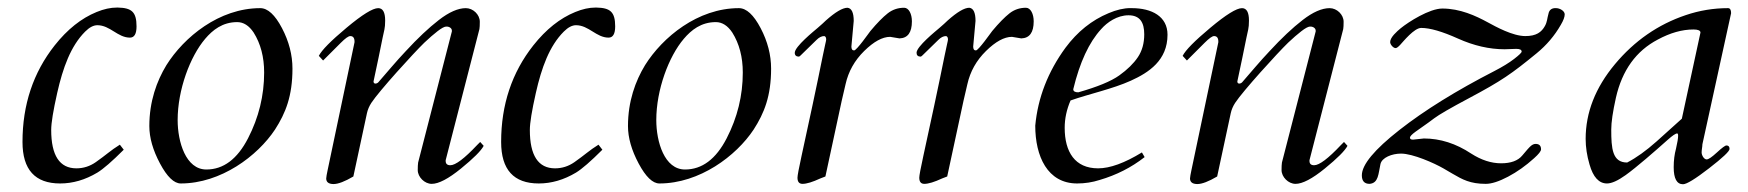

<svg xmlns="http://www.w3.org/2000/svg" viewBox="-20 -460 4507 495"><path d="M315 -363C326.3 -363 332 -372.7 332 -392C332 -429.5 319.1 -439.8 283.5 -440.5H281.5C265 -440.5 247.6 -436.7 229 -429C189.7 -413 153.7 -384.3 121 -343C65.7 -273 38 -190 38 -94C38 -22.7 70.3 13 135 13C167.7 13 199.7 3.7 231 -15C246.3 -24.3 269 -44 299 -74L289 -87C265.3 -72.4 253.4 -60.4 227 -42C211.7 -31.3 195 -26 177 -26C133.7 -26 112 -59 112 -125C112 -143 117.2 -174.8 127.5 -220.5C142.1 -285.2 162.3 -341.3 199.5 -378.5C210.5 -389.5 221 -395 231 -395C264 -395 283.2 -363 315 -363Z M438 -150.5C438 -228.5 470 -314.2 509 -360C528.1 -382.5 553.6 -403 591.5 -403C607.8 -403 622 -394 634 -376C652 -347.3 661 -313 661 -273C661 -213.7 647.2 -157.2 619.5 -103.5C591.8 -49.8 556 -23 512 -23C458.9 -23 438 -94.4 438 -150.5ZM651 -439C544.8 -439 454.2 -364.1 409 -292C384.1 -251 365 -198.6 365 -135C365 -105 374.2 -72.8 392.5 -38.5C410.8 -4.2 428.7 13 446 13C549.7 13 644 -58 689 -126C716.4 -168.5 734 -212.6 734 -283C734 -318.3 725 -353.2 707 -387.5C689 -421.8 670.3 -439 651 -439Z M1145 -381V-379L1058 -41C1057.3 -36.3 1057 -29.8 1057 -21.5C1057 -3.7 1074.5 14 1093 14C1111 14 1136.2 0.8 1168.5 -25.5C1200.8 -51.8 1220.3 -71.3 1227 -84L1218 -94L1210 -86C1177.3 -51.3 1154.3 -34 1141 -34C1133 -34 1129 -37.7 1129 -45V-47L1216 -385C1216.7 -389 1217 -395.3 1217 -404C1217 -422.2 1199.8 -439 1181 -439C1161 -439 1137.8 -428.8 1111.5 -408.5C1085.2 -388.2 1056.7 -361.3 1026 -328C1002.2 -303 975.6 -270.9 955.5 -248C951.9 -243.9 943 -242.1 943 -250C953 -298.1 959.4 -326.1 966.5 -363C970 -381.3 973 -385.6 973 -407C973 -428.3 967 -439 955 -439C941 -439 913.8 -422.2 873.5 -388.5C833.2 -354.8 809.3 -330.7 802 -316L813 -304L858.5 -349.5C870.2 -361.2 878.3 -367 883 -367C890.3 -367 894 -362.3 894 -353V-351L829 -42C828.1 -36.4 821 -6.6 821 0C821 9.3 827 14.2 839 14.5H839.9C851.9 14.5 868.9 8 891 -5L926 -168C928 -177.3 931.8 -186.3 937.5 -195C957.3 -225.3 1045.9 -322.7 1074 -350C1086.7 -362 1098 -371.8 1108 -379.5C1118 -387.2 1125.3 -391.2 1130 -391.5C1137.6 -392 1145 -387.7 1145 -381Z M1549 -363C1560.3 -363 1566 -372.7 1566 -392C1566 -429.5 1553.1 -439.8 1517.5 -440.5H1515.5C1499 -440.5 1481.6 -436.7 1463 -429C1423.7 -413 1387.7 -384.3 1355 -343C1299.7 -273 1272 -190 1272 -94C1272 -22.7 1304.3 13 1369 13C1401.7 13 1433.7 3.7 1465 -15C1480.3 -24.3 1503 -44 1533 -74L1523 -87C1499.3 -72.4 1487.4 -60.4 1461 -42C1445.7 -31.3 1429 -26 1411 -26C1367.7 -26 1346 -59 1346 -125C1346 -143 1351.2 -174.8 1361.5 -220.5C1376.1 -285.2 1396.3 -341.3 1433.5 -378.5C1444.5 -389.5 1455 -395 1465 -395C1498 -395 1517.2 -363 1549 -363Z M1672 -150.5C1672 -228.5 1704 -314.2 1743 -360C1762.1 -382.5 1787.6 -403 1825.5 -403C1841.8 -403 1856 -394 1868 -376C1886 -347.3 1895 -313 1895 -273C1895 -213.7 1881.2 -157.2 1853.5 -103.5C1825.8 -49.8 1790 -23 1746 -23C1692.9 -23 1672 -94.4 1672 -150.5ZM1885 -439C1778.8 -439 1688.2 -364.1 1643 -292C1618.1 -251 1599 -198.6 1599 -135C1599 -105 1608.2 -72.8 1626.5 -38.5C1644.8 -4.2 1662.7 13 1680 13C1783.7 13 1878 -58 1923 -126C1950.4 -168.5 1968 -212.6 1968 -283C1968 -318.3 1959 -353.2 1941 -387.5C1923 -421.8 1904.3 -439 1885 -439Z M2311 -440C2295 -440 2280.8 -435.2 2268.5 -425.5C2256.2 -415.8 2241.3 -400.7 2224 -380C2220.4 -375.5 2188.7 -330 2182 -330C2177.3 -330 2175 -333.3 2175 -340L2181 -406C2181 -427.3 2175.7 -438.7 2165 -440C2152.3 -440 2133.7 -429 2109 -407C2104.3 -402.3 2097.3 -396 2088 -388C2078.3 -379.7 2029 -340 2029 -324C2029 -317.3 2032.7 -314 2040 -314C2041.3 -314.7 2042.7 -315.7 2044 -317L2085 -357C2091.7 -363.7 2098.3 -367 2105 -367C2108.3 -366.3 2110 -363.3 2110 -358C2110 -356.7 2109.2 -352.5 2107.5 -345.5C2105.8 -338.5 2103.7 -328.3 2101 -315C2086.2 -241.1 2063.6 -136.1 2046.5 -58C2039.5 -26 2036 -7.3 2036 -2C2036 8.7 2040.3 14 2049 14C2059.7 14 2075 9.3 2095 0C2099.7 -2 2104 -3.7 2108 -5L2150 -200C2153.3 -214.7 2156.7 -229 2160 -243C2167.3 -275.7 2183.3 -304.2 2208 -328.5C2232.7 -352.8 2255 -365 2275 -365L2299 -361C2320.3 -361.7 2331 -376.3 2331 -405C2331 -424 2323.1 -440 2311 -440Z M2625 -440C2609 -440 2594.8 -435.2 2582.5 -425.5C2570.2 -415.8 2555.3 -400.7 2538 -380C2534.4 -375.5 2502.7 -330 2496 -330C2491.3 -330 2489 -333.3 2489 -340L2495 -406C2495 -427.3 2489.7 -438.7 2479 -440C2466.3 -440 2447.7 -429 2423 -407C2418.3 -402.3 2411.3 -396 2402 -388C2392.3 -379.7 2343 -340 2343 -324C2343 -317.3 2346.7 -314 2354 -314C2355.3 -314.7 2356.7 -315.7 2358 -317L2399 -357C2405.7 -363.7 2412.3 -367 2419 -367C2422.3 -366.3 2424 -363.3 2424 -358C2424 -356.7 2423.2 -352.5 2421.5 -345.5C2419.8 -338.5 2417.7 -328.3 2415 -315C2400.2 -241.1 2377.6 -136.1 2360.5 -58C2353.5 -26 2350 -7.3 2350 -2C2350 8.7 2354.3 14 2363 14C2373.7 14 2389 9.3 2409 0C2413.7 -2 2418 -3.7 2422 -5L2464 -200C2467.3 -214.7 2470.7 -229 2474 -243C2481.3 -275.7 2497.3 -304.2 2522 -328.5C2546.7 -352.8 2569 -365 2589 -365L2613 -361C2634.3 -361.7 2645 -376.3 2645 -405C2645 -424 2637.1 -440 2625 -440Z M2930 -371.5C2930 -348.5 2924.5 -328.8 2913.5 -312.5C2902.5 -296.2 2886.5 -280.5 2865.5 -265.5C2844.5 -250.5 2809.3 -236 2760 -222C2751.3 -222 2747 -224.7 2747 -230C2763.7 -299.3 2787.7 -351 2819 -385C2834.4 -402.5 2860.2 -420.6 2889.4 -420.6C2919.1 -420.6 2930 -401.9 2930 -371.5ZM2724.9 -130.5C2724.9 -154.3 2730 -177.8 2740 -201C2789.5 -218.3 2848.5 -230.7 2895.5 -252C2941.9 -273 2990 -304.5 2990 -370.5C2990 -417.6 2949.6 -439 2898 -439C2896.8 -439 2895.6 -439.1 2894.4 -439.1C2877.3 -439.1 2858.5 -434.7 2838 -426C2794.7 -408 2757.7 -378.3 2727 -337C2681.7 -275 2655.7 -208 2649 -136C2649 -57.5 2680.2 13 2757 13C2777 13 2796.3 10 2815 4C2858.3 -8.7 2897 -28.3 2931 -55L2924 -67C2879.3 -39.7 2841.7 -26 2811 -26C2751.3 -26 2724.9 -68.3 2724.9 -130.5Z M3372 -381V-379L3285 -41C3284.3 -36.3 3284 -29.8 3284 -21.5C3284 -3.7 3301.5 14 3320 14C3338 14 3363.2 0.8 3395.5 -25.5C3427.8 -51.8 3447.3 -71.3 3454 -84L3445 -94L3437 -86C3404.3 -51.3 3381.3 -34 3368 -34C3360 -34 3356 -37.7 3356 -45V-47L3443 -385C3443.7 -389 3444 -395.3 3444 -404C3444 -422.2 3426.8 -439 3408 -439C3388 -439 3364.8 -428.8 3338.5 -408.5C3312.2 -388.2 3283.7 -361.3 3253 -328C3229.2 -303 3202.6 -270.9 3182.5 -248C3178.9 -243.9 3170 -242.1 3170 -250C3180 -298.1 3186.4 -326.1 3193.5 -363C3197 -381.3 3200 -385.6 3200 -407C3200 -428.3 3194 -439 3182 -439C3168 -439 3140.8 -422.2 3100.5 -388.5C3060.2 -354.8 3036.3 -330.7 3029 -316L3040 -304L3085.5 -349.5C3097.2 -361.2 3105.3 -367 3110 -367C3117.3 -367 3121 -362.3 3121 -353V-351L3056 -42C3055.1 -36.4 3048 -6.6 3048 0C3048 9.3 3054 14.2 3066 14.5H3066.9C3078.9 14.5 3095.9 8 3118 -5L3153 -168C3155 -177.3 3158.8 -186.3 3164.5 -195C3184.3 -225.3 3272.9 -322.7 3301 -350C3313.7 -362 3325 -371.8 3335 -379.5C3345 -387.2 3352.3 -391.2 3357 -391.5C3364.6 -392 3372 -387.7 3372 -381Z M3992 -439C3980.7 -439.7 3974 -434.7 3972 -424C3968.6 -412.1 3969 -403.8 3963 -393C3954.1 -377 3940.8 -367 3912.5 -367C3880 -367 3836.6 -391 3815.5 -402.5C3784.6 -419.3 3744.3 -438 3698.5 -438C3665.5 -438 3611.4 -403.7 3591 -387C3581.6 -379.1 3564 -364 3564 -351.5C3564 -345.2 3572 -336 3578 -336C3580.7 -336 3584.5 -338.7 3589.5 -344C3598 -353.1 3625.9 -388 3644 -388C3666.7 -388 3698.3 -378.8 3739 -360.5C3779.7 -342.2 3819.7 -333 3859 -333L3889 -334C3898.3 -334 3903 -331.7 3903 -327C3903 -324.3 3896.5 -318 3883.5 -308C3870.5 -298 3853.7 -287.7 3833 -277C3734.3 -226.3 3652.7 -175.7 3588 -125C3523.3 -74.3 3491 -35.3 3491 -8C3491 6.7 3497.7 14 3511 14C3534.2 12 3533.5 -12.2 3539 -37C3542.7 -53.7 3568.5 -64 3592 -64C3622.6 -64 3678.1 -39.2 3701 -26L3725 -12C3750.2 2.7 3770.2 14 3810.5 14C3825.5 14 3844.7 7.8 3868 -4.5C3891.3 -16.8 3913.7 -32.7 3935 -52C3947 -62.7 3953 -70.3 3953 -75C3953 -84.3 3948.3 -89 3939 -89C3935 -89 3931 -87.3 3927 -84C3923 -80.7 3915.5 -72.3 3904.5 -59C3893.5 -45.7 3875.3 -39 3850 -39C3824.7 -39 3799 -47.3 3773 -64C3733.7 -90 3693 -103 3651 -103L3623 -100C3617.7 -100 3615 -101.7 3615 -105C3615 -108.3 3619.8 -113.5 3629.5 -120.5C3652.6 -137.3 3652.8 -136.3 3677.5 -155C3689.8 -164.3 3719.5 -181.5 3766.5 -206.5C3851.8 -251.9 3876.6 -269.4 3941.5 -322.5C3967.2 -343.5 3988 -368 4004 -396C4010.7 -407.3 4014 -416.3 4014 -423C4014 -431.9 4001.2 -439 3992 -439Z M4364 -376 4316 -154C4300 -139.3 4278.3 -119.8 4251 -95.5C4223.7 -71.2 4198.3 -53 4175 -41C4136.7 -41 4134 -77.3 4134 -126C4134 -144.7 4138 -172 4146 -208C4162 -278.7 4198 -328.7 4254 -358C4286 -375.3 4316.7 -384 4346 -384C4358 -384 4364 -381.3 4364 -376ZM4367 -67C4367 -73.9 4369 -81.8 4369 -88L4443 -426C4443 -434.7 4440.3 -439 4435 -439C4397.7 -439 4361.3 -433 4326 -421C4254.7 -397 4193.8 -354.8 4143.5 -294.5C4093.2 -234.2 4068 -170 4068 -102C4068 -80.7 4071.3 -58.7 4078 -36C4087.3 -3.3 4102.3 13 4123 13C4135 13 4151 5.8 4171 -8.5C4199.1 -28.6 4246.2 -69.8 4279.5 -99.5C4291.8 -110.5 4300 -116 4304 -116C4305.6 -116 4306.4 -113.9 4306.4 -109.8C4306.4 -103.5 4304.6 -92.6 4301 -77C4297 -62.3 4295 -46.3 4295 -29C4295 0.3 4303 15 4319 15C4328.3 15 4350.7 1.3 4386 -26C4421.3 -53.3 4439 -70 4439 -76C4439 -82 4436.3 -85 4431 -85C4427.7 -85 4419.5 -79 4406.5 -67C4393.5 -55 4384.7 -49 4380 -49C4373 -49 4367 -59.8 4367 -67Z"/></svg>

Font: fbb
Style: Italic
Weight: 400
Italic angle: -12°
Designer: David J. Perry, Michael Sharpe
Version: Version 0.991